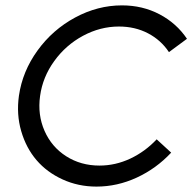

<svg xmlns="http://www.w3.org/2000/svg" viewBox="-20 -689 719 718"><path d="M50.8 -331.1Q64 -422.4 120.4 -500.2Q176.8 -578.1 261 -623.5Q345.2 -668.9 436 -668.9Q513.2 -668.9 576.7 -635.5Q640.1 -602.1 679.2 -543.9L611.8 -494.1Q582 -539.1 533.4 -564.5Q484.9 -589.8 424.8 -589.8Q355 -589.8 290.5 -555.2Q226.1 -520.5 182.9 -460.7Q139.6 -400.9 129.9 -330.1Q120.1 -259.8 146.5 -199.7Q172.9 -139.6 227.5 -104.7Q282.2 -69.8 352.1 -69.8Q411.6 -69.8 467.3 -95.9Q522.9 -122.1 565.9 -168L620.1 -118.2Q564.5 -58.6 491.5 -24.9Q418.5 8.8 340.8 8.8Q272.5 8.8 213.9 -18.1Q155.3 -44.9 116.5 -90.3Q77.6 -135.7 59.3 -198.7Q41 -261.7 50.8 -331.1Z"/></svg>

Font: Human Sans
Style: Italic
Weight: 400
Italic angle: -8°
Designer: Tim Radville
Foundry: Continuum
Version: Version 1.000;FEAKit 1.0